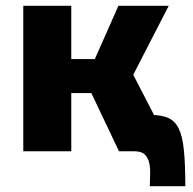

<svg xmlns="http://www.w3.org/2000/svg" viewBox="-20 -520 665 660"><path d="M60 -500H225V0H60ZM106 -317H306L387 -500H560L438 -263L574 0H389L294 -200H109ZM496 -125Q534 -125 557.5 -115Q581 -105 594 -79Q607 -53 612 -5Q617 43 617 120H495Q495 103 496 82Q497 61 493.5 42.5Q490 24 478.5 12Q467 0 442 0Z"/></svg>

Font: Moderustic
Style: Bold
Weight: 700
Designer: Tural Alisoy
Foundry: TAFT Foundry
Version: Version 2.120